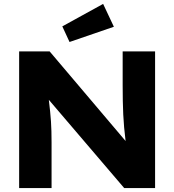

<svg xmlns="http://www.w3.org/2000/svg" viewBox="-20 -963 893 983"><path d="M78 -700H234L623 -241Q614 -313 611 -376.5Q608 -440 608 -527V-700H774V0H616L230 -452Q238 -386 241 -340.5Q244 -295 244 -234V0H78ZM299 -828 508 -943 563 -826 336 -748Z"/></svg>

Font: Lexend Exa HM Xlight
Style: Bold
Weight: 700
Designer: Bonnie Shaver-Troup, Thomas Jockin, Octavio Pardo
Foundry: Lexend
Version: Version 1.091